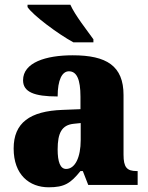

<svg xmlns="http://www.w3.org/2000/svg" viewBox="-20 -786 628 816"><path d="M292 -606H377V-619C350 -657 299 -721 279 -766H97V-756C120 -721 226 -642 292 -606ZM187 10C254 10 280 -7 322 -59H332L355 0H565V-59H561C519 -59 505 -75 505 -129V-382C505 -506 433 -551 289 -551C174 -551 78 -520 78 -445C78 -395 125 -376 225 -376C225 -447 244 -483 273 -483C306 -483 322 -449 322 -375V-322L246 -319C107 -314 38 -264 38 -155C38 -43 105 10 187 10ZM261 -68C236 -68 225 -98 225 -151C225 -220 242 -255 294 -260L323 -263V-191C323 -117 299 -68 261 -68Z"/></svg>

Font: Noto Serif Tamil SemiCondensed Black
Style: Regular
Weight: 900
Width: 4
Designer: Indian Type Foundry, Tom Grace, and the Monotype Design Team
Foundry: Monotype Imaging Inc.
Version: Version 2.004